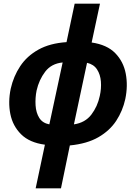

<svg xmlns="http://www.w3.org/2000/svg" viewBox="-20 -779 737 1039"><path d="M173 240 223 4Q140 -7 94.5 -52Q49 -97 36 -162Q23 -227 38 -299Q53 -366 89.5 -421Q126 -476 188 -510.5Q250 -545 340 -551L384 -759H521L476 -549Q559 -537 603.5 -491.5Q648 -446 660.5 -380.5Q673 -315 658 -243Q644 -179 609 -125.5Q574 -72 512.5 -36.5Q451 -1 358 8L310 240ZM178 -289Q170 -249 172.5 -209Q175 -169 192.5 -141Q210 -113 247 -106L319 -441Q258 -435 224.5 -391Q191 -347 178 -289ZM520 -260Q529 -300 526 -338Q523 -376 505 -403.5Q487 -431 451 -439L380 -106Q441 -115 474.5 -159Q508 -203 520 -260Z"/></svg>

Font: Noto Sans SemiCondensed
Style: Bold Italic
Weight: 700
Width: 4
Italic angle: -12°
Designer: Monotype Design Team
Foundry: Monotype Imaging Inc.
Version: Version 2.013; ttfautohint (v1.8.4.7-5d5b)